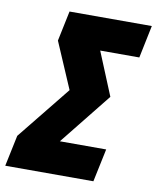

<svg xmlns="http://www.w3.org/2000/svg" viewBox="-109 -777 688 841"><g transform="rotate(10 235.0 -357.0)"><path d="M1 -138 192 -375 104 -580 132 -714H498L468 -569H294L373 -377L189 -147H395L364 0H-28Z"/></g></svg>

Font: Noto Sans UI CondBlack
Style: Italic
Weight: 900
Width: 3
Italic angle: -12°
Designer: Monotype Design Team
Foundry: Monotype Imaging Inc.
Version: Version 1.001